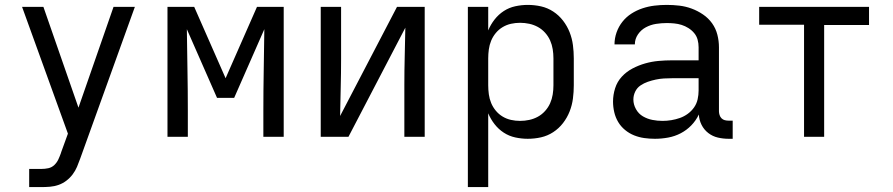

<svg xmlns="http://www.w3.org/2000/svg" viewBox="-20 -558 3640 783"><path d="M99 205V131H148Q163 131 177 128Q191 125 201.5 115Q212 105 218 92Q224 79 229 65Q229 64 229 64Q229 64 229 64L257 -13L70 -530H157L300 -119L443 -530H530L307 89Q301 106 294 122.5Q287 139 276 153.5Q265 168 250.5 179Q236 190 219 196Q202 202 184 203.5Q166 205 148 205Z M663 0V-530H772L900 -239L1028 -530H1137V0H1054V-106Q1054 -189 1055.5 -272.5Q1057 -356 1058 -439L935 -159H865L742 -439Q743 -356 744.5 -272.5Q746 -189 746 -106V0Z M1288 0V-530H1371V-318Q1371 -260 1369.5 -201.5Q1368 -143 1367 -85L1599 -530H1712V0H1629V-212Q1629 -270 1630.5 -328.5Q1632 -387 1633 -445L1401 0Z M1888 205V-530H1971V-434Q1981 -458 1997 -478.5Q2013 -499 2034.5 -513Q2056 -527 2081.5 -532.5Q2107 -538 2132 -538Q2160 -538 2186.5 -532Q2213 -526 2236 -511Q2259 -496 2276 -474Q2293 -452 2303 -426.5Q2313 -401 2316.5 -374Q2320 -347 2320 -320V-210Q2320 -183 2316.5 -156Q2313 -129 2303 -103.5Q2293 -78 2276 -56Q2259 -34 2236 -19Q2213 -4 2186.5 2Q2160 8 2132 8Q2107 8 2081.5 2.5Q2056 -3 2034.5 -17Q2013 -31 1997 -51.5Q1981 -72 1971 -96V205ZM2101 -65Q2120 -65 2138.5 -69Q2157 -73 2173.5 -82Q2190 -91 2203 -105.5Q2216 -120 2223.5 -137Q2231 -154 2234 -172.5Q2237 -191 2237 -210V-320Q2237 -339 2234 -357.5Q2231 -376 2223.5 -393Q2216 -410 2203 -424.5Q2190 -439 2173.5 -448Q2157 -457 2138.5 -461Q2120 -465 2101 -465Q2082 -465 2064 -461Q2046 -457 2030 -447.5Q2014 -438 2002 -423.5Q1990 -409 1983 -392Q1976 -375 1973.5 -356.5Q1971 -338 1971 -320V-210Q1971 -192 1973.5 -173.5Q1976 -155 1983 -138Q1990 -121 2002 -106.5Q2014 -92 2030 -82.5Q2046 -73 2064 -69Q2082 -65 2101 -65Z M2651 8Q2629 8 2607.5 5Q2586 2 2566 -6Q2546 -14 2529 -28Q2512 -42 2501 -60.5Q2490 -79 2485 -100.5Q2480 -122 2480 -144Q2480 -171 2488.5 -198Q2497 -225 2516 -245.5Q2535 -266 2560 -279Q2585 -292 2611.5 -299.5Q2638 -307 2665.5 -309.5Q2693 -312 2721 -312H2829V-365Q2829 -381 2825 -396Q2821 -411 2811 -423Q2801 -435 2787.5 -443.5Q2774 -452 2759.5 -456.5Q2745 -461 2729.5 -462.5Q2714 -464 2699 -464Q2677 -464 2655 -460.5Q2633 -457 2613.5 -446.5Q2594 -436 2581.5 -417.5Q2569 -399 2569 -377Q2569 -377 2569 -377Q2569 -377 2569 -377H2486Q2486 -377 2486 -377Q2486 -377 2486 -377Q2486 -402 2494.5 -426Q2503 -450 2518.5 -469.5Q2534 -489 2555 -502.5Q2576 -516 2600 -524Q2624 -532 2649 -535Q2674 -538 2699 -538Q2725 -538 2750.5 -535Q2776 -532 2800.5 -523Q2825 -514 2847 -499Q2869 -484 2884 -463Q2899 -442 2905.5 -416.5Q2912 -391 2912 -365V-104Q2912 -97 2914.5 -89Q2917 -81 2922.5 -75.5Q2928 -70 2935.5 -68Q2943 -66 2951 -66H2968V8H2951Q2929 8 2907.5 3Q2886 -2 2868.5 -15.5Q2851 -29 2841 -49Q2831 -69 2830 -91Q2818 -66 2799 -46.5Q2780 -27 2756 -14.5Q2732 -2 2705 3Q2678 8 2651 8ZM2682 -65Q2700 -65 2718 -68Q2736 -71 2753 -77Q2770 -83 2785 -94Q2800 -105 2810.5 -120Q2821 -135 2825 -153Q2829 -171 2829 -189V-239H2721Q2704 -239 2687.5 -238Q2671 -237 2654.5 -233.5Q2638 -230 2622 -224.5Q2606 -219 2592 -209.5Q2578 -200 2570.5 -184.5Q2563 -169 2563 -152Q2563 -132 2573.5 -113Q2584 -94 2602 -83.5Q2620 -73 2640.5 -69Q2661 -65 2682 -65Z M3259 0V-457H3076V-530H3524V-456H3341V0Z"/></svg>

Font: Iosevka Mono
Style: Regular
Weight: 400
Designer: Belleve Invis
Foundry: Belleve Invis
Version: Version 11.1.1